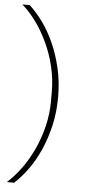

<svg xmlns="http://www.w3.org/2000/svg" viewBox="-60 -794 453 967"><g transform="rotate(5 166.5 -311.0)"><path d="M233 -311Q233 -235 217.5 -167.5Q202 -100 176.5 -42.5Q151 15 118 60.5Q85 106 50 138H13Q51 104 84.5 58Q118 12 143.5 -43.5Q169 -99 184 -161Q199 -223 199 -288V-334Q199 -399 184 -461.5Q169 -524 143.5 -579Q118 -634 84.5 -680.5Q51 -727 13 -760H50Q85 -728 118 -682.5Q151 -637 176.5 -579.5Q202 -522 217.5 -454.5Q233 -387 233 -311Z"/></g></svg>

Font: IBM Plex Sans Thai ExtLt
Style: Regular
Weight: 200
Designer: Mike Abbink, Paul van der Laan, Pieter van Rosmalen, Ben Mitchell, Mark Frömberg
Foundry: Bold Monday
Version: Version 1.2